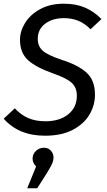

<svg xmlns="http://www.w3.org/2000/svg" viewBox="-21 -721 580 1037"><path d="M527 -618 468 -563Q436 -595 401.5 -609Q367 -623 324 -623Q263 -623 223 -593Q183 -563 183 -511Q183 -471 210 -447Q237 -423 312 -398Q398 -371 445 -330Q492 -289 492 -209Q492 -153 462.5 -102.5Q433 -52 372.5 -20Q312 12 222 12Q80 12 -1 -80L59 -136Q91 -101 131 -83.5Q171 -66 224 -66Q301 -66 347.5 -103.5Q394 -141 394 -204Q394 -248 366.5 -273.5Q339 -299 267 -324Q173 -357 130 -396.5Q87 -436 87 -506Q87 -553 115 -598Q143 -643 196.5 -672Q250 -701 324 -701Q389 -701 438 -680Q487 -659 527 -618ZM268 129Q268 146 260.5 163Q253 180 232 214L180 296H126L174 178Q155 159 155 136Q155 111 173 94Q191 77 216 77Q240 77 254 93Q268 109 268 129Z"/></svg>

Font: Fira Sans
Style: Italic
Weight: 400
Italic angle: -8°
Designer: bBox Type GmbH & Carrois Corporate GbR & Edenspiekermann AG
Foundry: bBox Type GmbH & Carrois Corporate GbR & Edenspiekermann AG
Version: Version 4.301